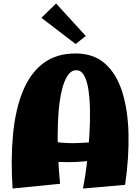

<svg xmlns="http://www.w3.org/2000/svg" viewBox="-20 -1072 803 1099"><path d="M455 7Q460 -17 467.5 -65Q475 -113 481.5 -175.5Q488 -238 492 -306Q496 -374 495 -439Q494 -504 486.5 -556Q479 -608 462 -639Q445 -670 417 -670Q387 -670 366.5 -638.5Q346 -607 333.5 -554Q321 -501 315.5 -433.5Q310 -366 310 -293Q310 -220 314 -149.5Q318 -79 324 -20L52 7Q41 -161 54.5 -302.5Q68 -444 110 -548Q152 -652 226.5 -709Q301 -766 413 -766Q515 -766 580.5 -708.5Q646 -651 679 -548Q712 -445 715.5 -308.5Q719 -172 696 -14ZM129 -162 169 -293Q231 -268 295 -259.5Q359 -251 420.5 -253Q482 -255 537 -261.5Q592 -268 637 -274L647 -193Q584 -163 498.5 -152Q413 -141 318 -145Q223 -149 129 -162ZM413 -820 217 -970 301 -1052 471 -866Z"/></svg>

Font: Marhey
Style: Bold
Weight: 700
Designer: Nur Syamsi & Bustanul Arifin
Foundry: Namelatype
Version: Version 1.000